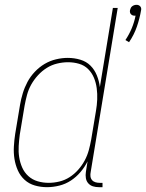

<svg xmlns="http://www.w3.org/2000/svg" viewBox="-20 -768 606 796"><path d="M515 -593 500 -602Q516 -626 526.5 -651.5Q537 -677 542 -703H538Q533 -703 529.5 -704.5Q526 -706 523 -709Q520 -712 519 -716.5Q518 -721 519 -726Q520 -730 522 -734.5Q524 -739 528 -742Q532 -745 536.5 -746.5Q541 -748 546 -748Q551 -748 554.5 -746.5Q558 -745 561 -742Q564 -739 565 -734.5Q566 -730 565 -726Q559 -691 547.5 -657.5Q536 -624 515 -593ZM175 8Q149 8 124.5 1Q100 -6 82 -22.5Q64 -39 54 -61.5Q44 -84 40 -109Q36 -134 37.5 -160.5Q39 -187 43 -213L63 -333Q67 -357 74.5 -381.5Q82 -406 94 -428.5Q106 -451 124.5 -470.5Q143 -490 165 -503Q187 -516 212 -522Q237 -528 261 -528Q288 -528 313 -520.5Q338 -513 355 -496Q372 -479 381.5 -455.5Q391 -432 394 -407L448 -735H468L356 -55Q354 -46 355 -37Q356 -28 361.5 -21.5Q367 -15 375.5 -12.5Q384 -10 393 -10H405V8H390Q377 8 365.5 4.5Q354 1 346 -8Q338 -17 336 -29.5Q334 -42 336 -55L343 -99Q331 -75 313.5 -54.5Q296 -34 274 -19.5Q252 -5 226 1.5Q200 8 175 8ZM182 -10Q204 -10 226.5 -15.5Q249 -21 268.5 -33.5Q288 -46 304 -64Q320 -82 331 -102.5Q342 -123 348 -145Q354 -167 358 -189L378 -309Q382 -332 383 -355.5Q384 -379 381 -402Q378 -425 369.5 -445.5Q361 -466 345.5 -481.5Q330 -497 308 -503.5Q286 -510 262 -510Q240 -510 217 -504.5Q194 -499 174 -486.5Q154 -474 137.5 -456Q121 -438 109.5 -417.5Q98 -397 92 -374.5Q86 -352 82 -330L62 -210Q59 -187 57.5 -163Q56 -139 59.5 -116.5Q63 -94 72 -73.5Q81 -53 97.5 -38Q114 -23 136 -16.5Q158 -10 182 -10Z"/></svg>

Font: Iosevka Curly Thin
Style: Italic
Weight: 100
Italic angle: -9°
Monospace: yes
Designer: Belleve Invis
Foundry: Belleve Invis
Version: Version 22.1.2; ttfautohint (v1.8.4)